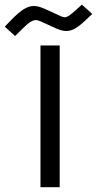

<svg xmlns="http://www.w3.org/2000/svg" viewBox="-99 -804 415 824"><path d="M164.6 -733.4 101.6 -762.2Q85.9 -769.5 72.5 -773.9Q59.1 -778.3 45.9 -778.3Q25.9 -778.3 3.7 -764.9Q-18.6 -751.5 -50.3 -718.8L-78.6 -689.5L-34.2 -649.4L-6.3 -677.2Q16.6 -700.2 30.3 -709Q43.9 -717.8 54.7 -717.8Q60.1 -717.8 65.9 -715.8Q71.8 -713.9 78.6 -710.9L141.6 -682.1Q167 -670.9 185.5 -670.9Q205.1 -670.9 224.4 -682.4Q243.7 -693.8 269.5 -718.3L296.9 -744.1L252.4 -784.2L227.5 -761.7Q209 -745.1 198.2 -737.5Q187.5 -730 178.7 -730Q171.4 -730 164.6 -733.4ZM157.2 -608.9H74.7V-0.5H157.2Z"/></svg>

Font: Vazirmatn
Style: Regular
Weight: 400
Designer: Saber Rastikerdar
Foundry: Saber Rastikerdar
Version: Version 33.003;September 2, 2022;FontCreator 14.0.0.2862 64-